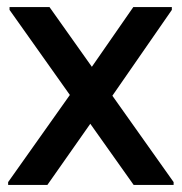

<svg xmlns="http://www.w3.org/2000/svg" viewBox="-20 -523 514 543"><path d="M358 0 7 -495V-503H120L471 -8V0ZM3 0V-8L207 -296L267 -218L114 0ZM272 -215 212 -294 357 -503H466V-495Z"/></svg>

Font: Fustat SemiBold
Style: Regular
Weight: 600
Designer: Mohamed Gaber, Khaled Hosny, Laura Garcia Mut
Foundry: Kief Type Foundry, Alif Type Foundry, Hard Type Foundry
Version: Version 1.007